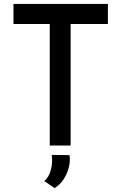

<svg xmlns="http://www.w3.org/2000/svg" viewBox="-20 -746 622 984"><path d="M49 -726H533V-623H342V0H235V-623H49ZM260 218 207 182Q231 162 241 123.5Q251 85 245 48L336 49Q341 76 333.5 108.5Q326 141 307.5 170.5Q289 200 260 218Z"/></svg>

Font: Josefin Sans Thin Medium
Style: Regular
Weight: 500
Version: Version 2.000